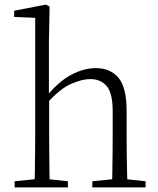

<svg xmlns="http://www.w3.org/2000/svg" viewBox="-20 -820 693 840"><path d="M44 0V-27L154 -38H174L277 -27V0ZM131 0Q132 -24 132.5 -64.5Q133 -105 133.5 -149Q134 -193 134 -226V-742L42 -746V-773L181 -800L197 -791L194 -637V-399L195 -387V-226Q195 -193 195.5 -149Q196 -105 196.5 -64.5Q197 -24 198 0ZM384 0V-27L493 -38H513L617 -27V0ZM470 0Q471 -24 471.5 -64Q472 -104 472.5 -148Q473 -192 473 -226V-334Q473 -412 447 -443Q421 -474 375 -474Q339 -474 291 -453Q243 -432 185 -368L170 -399H184Q237 -464 292 -493Q347 -522 399 -522Q463 -522 498.5 -479.5Q534 -437 534 -334V-226Q534 -192 534.5 -148Q535 -104 536 -64Q537 -24 538 0Z"/></svg>

Font: Noto Serif JP ExtraLight
Style: Regular
Weight: 200
Designer: Ryoko NISHIZUKA  (kana & ideographs); Frank Grießhammer (Latin, Greek & Cyrillic); Wenlong ZHANG  (bopomofo); Sandoll Co
Foundry: Adobe
Version: Version 2.002-H1;hotconv 1.1.0;makeotfexe 2.6.0